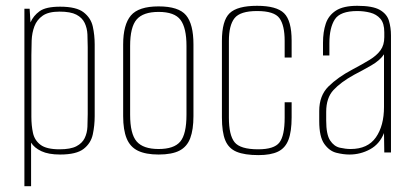

<svg xmlns="http://www.w3.org/2000/svg" viewBox="-20 -525 1420 661"><path d="M64 116V-495H82L85 -448Q95 -471 116.5 -486.5Q138 -502 187 -502Q243 -502 268 -482.5Q293 -463 299.5 -433.5Q306 -404 306 -372V-125Q306 -93 299.5 -62.5Q293 -32 268 -12.5Q243 7 187 7Q147 7 122.5 -4.5Q98 -16 87 -34V116ZM185 -11Q223 -11 243 -21.5Q263 -32 271.5 -49.5Q280 -67 281 -88.5Q282 -110 282 -132V-363Q282 -385 281 -406.5Q280 -428 271.5 -446Q263 -464 243 -474.5Q223 -485 185 -485Q147 -485 127 -471Q107 -457 98.5 -434.5Q90 -412 89 -385.5Q88 -359 88 -335V-123Q88 -93 93.5 -67.5Q99 -42 119.5 -26.5Q140 -11 185 -11Z M526 7Q482 7 455 -6Q428 -19 416 -48.5Q404 -78 404 -125V-372Q404 -440 430.5 -471.5Q457 -503 526 -503Q595 -503 620.5 -472.5Q646 -442 646 -372V-125Q646 -79 635 -49.5Q624 -20 598 -6.5Q572 7 526 7ZM526 -12Q579 -12 600.5 -37.5Q622 -63 622 -130V-367Q622 -429 601.5 -456.5Q581 -484 526 -484Q473 -484 450.5 -458Q428 -432 428 -367V-130Q428 -64 450.5 -38Q473 -12 526 -12Z M870 9Q822 9 794.5 -2.5Q767 -14 755.5 -42Q744 -70 744 -121V-384Q744 -454 770.5 -479.5Q797 -505 865 -505Q932 -505 958 -479.5Q984 -454 984 -385V-327H960V-384Q960 -438 942 -462.5Q924 -487 865 -487Q807 -487 787.5 -462.5Q768 -438 768 -384V-120Q768 -60 787.5 -35.5Q807 -11 869 -11Q924 -11 942 -34.5Q960 -58 960 -120V-173H984V-121Q984 -72 973 -43.5Q962 -15 937 -3Q912 9 870 9Z M1183 7Q1162 7 1138 1Q1114 -5 1096.5 -29.5Q1079 -54 1079 -108V-143Q1079 -196 1111 -227.5Q1143 -259 1192 -285Q1228 -304 1252.5 -319Q1277 -334 1290 -352Q1303 -370 1303 -397V-414Q1303 -445 1289.5 -460.5Q1276 -476 1254.5 -481.5Q1233 -487 1210 -487Q1151 -487 1132.5 -458Q1114 -429 1114 -376V-334H1092V-378Q1092 -415 1101.5 -443.5Q1111 -472 1136.5 -488.5Q1162 -505 1210 -505Q1263 -505 1287.5 -491Q1312 -477 1319 -453.5Q1326 -430 1326 -403V0H1303L1302 -67Q1287 -29 1254 -11Q1221 7 1183 7ZM1187 -12Q1246 -12 1274 -52Q1302 -92 1302 -157V-338Q1288 -317 1258.5 -300Q1229 -283 1198 -267Q1153 -242 1128 -215Q1103 -188 1103 -140V-110Q1103 -62 1116.5 -41.5Q1130 -21 1150 -16.5Q1170 -12 1187 -12Z"/></svg>

Font: Alumni Sans Thin Thin
Style: Regular
Weight: 250
Version: Version 1.018